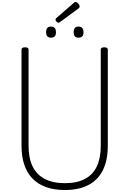

<svg xmlns="http://www.w3.org/2000/svg" viewBox="-20 -1897 1304 1936"><path d="M635 19Q527 19 445.5 -10Q364 -39 308.5 -95.5Q253 -152 225 -235.5Q197 -319 197 -429V-1397Q197 -1409 206 -1414.5Q215 -1420 233 -1420Q251 -1420 259.5 -1414.5Q268 -1409 268 -1397V-428Q268 -303 308.5 -219.5Q349 -136 431 -93Q513 -50 635 -50Q756 -50 836.5 -93Q917 -136 956.5 -219.5Q996 -303 996 -428V-1397Q996 -1409 1005 -1414.5Q1014 -1420 1032 -1420Q1067 -1420 1067 -1397V-429Q1067 -282 1018 -182.5Q969 -83 872.5 -32Q776 19 635 19ZM494 -1517Q470 -1517 457.5 -1530.5Q445 -1544 445 -1572Q445 -1602 457 -1615.5Q469 -1629 495 -1629Q519 -1629 531.5 -1615Q544 -1601 544 -1573Q545 -1544 532 -1530.5Q519 -1517 494 -1517ZM772 -1517Q747 -1517 735 -1530.5Q723 -1544 723 -1572Q723 -1602 735 -1615.5Q747 -1629 772 -1629Q797 -1629 809.5 -1615Q822 -1601 822 -1573Q822 -1544 809.5 -1530.5Q797 -1517 772 -1517ZM571 -1668Q559 -1668 549.5 -1678.5Q540 -1689 540 -1698Q540 -1701 541 -1705Q542 -1709 547 -1714L723 -1867Q727 -1871 731 -1874Q735 -1877 742 -1877Q750 -1877 759.5 -1869.5Q769 -1862 776 -1852Q783 -1842 783 -1832Q783 -1827 781.5 -1823Q780 -1819 772 -1812L588 -1677Q582 -1673 578 -1670.5Q574 -1668 571 -1668Z"/></svg>

Font: Playwrite BE WAL Light
Style: Regular
Weight: 300
Version: Version 1.002